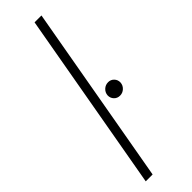

<svg xmlns="http://www.w3.org/2000/svg" viewBox="-269 -787 789 789"><g transform="rotate(-45 125.5 -392.5)"><path d="M22 0 161 -785H201L62 0ZM196.5 -323.5Q181 -323.5 170.8 -334.2Q160.5 -345 161 -360.5Q162 -376 173.5 -386.8Q185 -397.5 201 -397.5Q216 -397.5 226.2 -386.8Q236.5 -376 236 -360.5Q235 -345 223.5 -334.2Q212 -323.5 196.5 -323.5Z"/></g></svg>

Font: Anybody ExtraExpanded ExtraLight
Style: Italic
Weight: 200
Width: 8
Italic angle: -10°
Designer: Tyler Finck
Foundry: Etcetera Type Company
Version: Version 1.010; ttfautohint (v1.8.3) -l 8 -r 50 -G 200 -x 14 